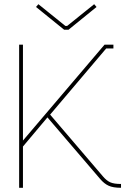

<svg xmlns="http://www.w3.org/2000/svg" viewBox="-20 -891 629 911"><path d="M426.8 -871.1 438 -857.9 305.2 -750H284.2L150.9 -857.9L162.1 -871.1L290 -768.1H298.8ZM469.2 -53.2Q485.8 -33.7 503.4 -25.9Q521 -18.1 554.2 -18.1V0Q516.6 0 495.4 -9.8Q474.1 -19.5 455.1 -42L205.1 -334L88.9 -195.8V0H70.8V-679.2H88.9V-224.1L476.1 -679.2H518.1V-661.1H483.9L217.8 -347.2Z"/></svg>

Font: Rawengulk
Style: Light
Weight: 300
Version: Version 0.92